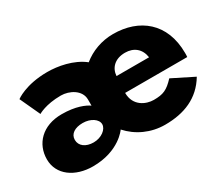

<svg xmlns="http://www.w3.org/2000/svg" viewBox="-100 -755 1143 996"><g transform="rotate(-30 471.5 -256.5)"><path d="M112 -357C112 -357 159 -387 251 -387C302 -387 363 -355 363 -299V-262C340 -278 291 -301 206 -301C90 -301 23 -228 23 -136C23 -43 106 15 213 15C370 15 432 -79 432 -79C484 -21 560 15 645 15C759 15 853 -22 911 -119L783 -183C740 -137 715 -126 658 -126C613 -126 547 -153 547 -232H919C920 -238 920 -249 920 -256C920 -436 801 -528 645 -528C576 -528 512 -504 463 -464C401 -513 313 -528 251 -528C120 -528 56 -478 56 -478ZM552 -330C555 -377 589 -413 650 -413C702 -413 739 -384 747 -330ZM199 -151C199 -187 231 -207 278 -207C325 -207 363 -181 363 -151C363 -121 325 -91 278 -91C231 -91 199 -115 199 -151Z"/></g></svg>

Font: Hussar Techniczny
Style: Bold 
Weight: 700
Foundry: Cannot Into Space Fonts
Version: Version 0.77